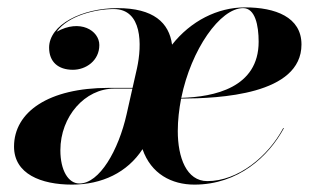

<svg xmlns="http://www.w3.org/2000/svg" viewBox="-20 -490 840 520"><path d="M274 -252C112 -252 18 -187 18 -93C18 -19 91 10 175 10C256.5 10 325 -23 366 -86C389 -19 445 10 506.5 10C625 10 707.5 -66 749 -143H747C706 -66 624.5 0.5 541.5 0.5C485 0.5 461.5 -63.5 461.5 -135C461.5 -164.5 465 -194 470.5 -223C573 -223.5 796.5 -233 796.5 -369.5C796.5 -444 725.5 -470 643.5 -470C569 -470 496.5 -433 446 -369C438 -428.5 396 -468 298 -468C202 -468 113 -423 113 -361C113 -322.5 137.5 -301 177.5 -301C212.5 -301 249 -325.5 249 -368C249 -407.5 196.5 -439.5 133.5 -404C164 -447.5 239 -465.5 288 -465.5C365.5 -465.5 365 -369 351 -305L339 -252ZM680.5 -377C680.5 -252 559.5 -227.5 471 -225C497.5 -355.5 576 -468 638.5 -468C671 -468 680.5 -421.5 680.5 -377ZM195 7C165 7 143.5 -28.5 143.5 -83C143.5 -175 210.5 -250 289 -250H338.5L323 -181C301 -83 249.5 7 195 7Z"/></svg>

Font: Bodoni* 96pt Medium
Style: Italic
Weight: 500
Italic angle: -13°
Version: Version 2.3